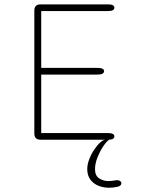

<svg xmlns="http://www.w3.org/2000/svg" viewBox="-20 -639 659 878"><path d="M503 -604Q503 -588.5 474.5 -588.5H168.5V-328.5H427.5Q441.5 -328.5 448.8 -324.5Q456 -320.5 456 -313.5Q456 -306.5 448.8 -302.2Q441.5 -298 427.5 -298H168.5V-30.5H474.5Q503 -30.5 503 -15Q503 0 474.5 0H165.5Q137 0 137 -28.5V-590.5Q137 -619 165.5 -619H474.5Q503 -619 503 -604ZM479 219.5Q452.5 219.5 429.8 210.2Q407 201 393 182Q379 163 379 134Q379 113 388 89.5Q397 66 410.5 45.8Q424 25.5 438 12.8Q452 0 462 0H479Q467 8 452 30.2Q437 52.5 425.8 80.8Q414.5 109 414.5 135Q414.5 164 433.2 176.5Q452 189 475.5 189Q482.5 189 489.5 188.2Q496.5 187.5 503 186.5Q506.5 185.5 509.8 185.2Q513 185 515.5 185Q524.5 185 529.8 189Q535 193 535 199Q535 211.5 515.8 215.5Q496.5 219.5 479 219.5Z"/></svg>

Font: Sono ExtraLight
Style: Regular
Weight: 200
Designer: Tyler Finck
Foundry: Tyler Finck
Version: Version 2.112